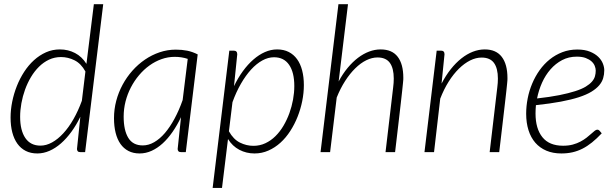

<svg xmlns="http://www.w3.org/2000/svg" viewBox="-20 -748 3020 944"><path d="M375.5 0Q366 0 362.2 -4.5Q358.5 -9 358.5 -15.5L375 -174Q355.5 -133.5 331.2 -100.2Q307 -67 280 -43.2Q253 -19.5 223.5 -6.5Q194 6.5 163.5 6.5Q131 6.5 106.5 -6Q82 -18.5 65.5 -41.5Q49 -64.5 40.5 -97Q32 -129.5 32 -170Q32 -208 40 -247.8Q48 -287.5 62.8 -324.8Q77.5 -362 98.8 -394.8Q120 -427.5 147 -452Q174 -476.5 206 -490.8Q238 -505 274.5 -505Q315 -505 349 -487.2Q383 -469.5 405 -434L441.5 -727.5H487.5L398.5 0ZM179 -32Q207.5 -32 236 -47.8Q264.5 -63.5 291.2 -92.5Q318 -121.5 341.2 -162.2Q364.5 -203 382.5 -252.5L400 -396.5Q378.5 -435.5 346.5 -451.5Q314.5 -467.5 280 -467.5Q248.5 -467.5 221.2 -454.8Q194 -442 171.8 -420Q149.5 -398 132.2 -369Q115 -340 103.2 -307.5Q91.5 -275 85.2 -240.5Q79 -206 79 -174Q79 -107 104.5 -69.5Q130 -32 179 -32Z M893.5 0H870.5Q861 0 857.2 -4.5Q853.5 -9 853.5 -15.5L870 -172Q851 -132 828.2 -99.2Q805.5 -66.5 779.8 -43Q754 -19.5 725.5 -6.5Q697 6.5 666.5 6.5Q635 6.5 611.5 -5.8Q588 -18 572.2 -40.5Q556.5 -63 548.5 -95Q540.5 -127 540.5 -167Q540.5 -210.5 551.5 -252.2Q562.5 -294 582.8 -331.5Q603 -369 631 -400.5Q659 -432 692.8 -455Q726.5 -478 765 -491Q803.5 -504 844.5 -504Q874.5 -504 900.5 -498.8Q926.5 -493.5 952 -480.5ZM682 -33Q710.5 -33 738.2 -49Q766 -65 791 -94.2Q816 -123.5 838.2 -164.8Q860.5 -206 878 -256L903 -458.5Q873.5 -468.5 839 -468.5Q805.5 -468.5 774 -457.2Q742.5 -446 714.8 -426Q687 -406 663.8 -378.5Q640.5 -351 623.5 -318.2Q606.5 -285.5 597.2 -249Q588 -212.5 588 -174.5Q588 -107.5 610.8 -70.2Q633.5 -33 682 -33Z M1025.5 176 1107.5 -499H1129Q1146.5 -499 1146.5 -481L1130.5 -324.5Q1150 -365 1174.2 -398.2Q1198.5 -431.5 1225.8 -455.2Q1253 -479 1282.5 -492Q1312 -505 1342.5 -505Q1375 -505 1399.5 -492.5Q1424 -480 1440.5 -457.2Q1457 -434.5 1465.5 -402Q1474 -369.5 1474 -329.5Q1474 -291 1466 -251.2Q1458 -211.5 1443.2 -174.2Q1428.5 -137 1407.2 -104Q1386 -71 1359 -46.5Q1332 -22 1299.8 -7.8Q1267.5 6.5 1231.5 6.5Q1191 6.5 1156.8 -11.5Q1122.5 -29.5 1101 -64.5L1071.5 176ZM1327 -466.5Q1298.5 -466.5 1269.8 -450.8Q1241 -435 1214.5 -406Q1188 -377 1164.5 -336.2Q1141 -295.5 1123 -245.5L1105.5 -102.5Q1127.5 -63 1159.5 -47Q1191.5 -31 1226 -31Q1257.5 -31 1284.8 -43.8Q1312 -56.5 1334.2 -78.5Q1356.5 -100.5 1373.8 -129.8Q1391 -159 1402.8 -191.5Q1414.5 -224 1420.8 -258.2Q1427 -292.5 1427 -325Q1427 -392 1401.5 -429.2Q1376 -466.5 1327 -466.5Z M1556 0 1644 -727.5H1691L1645 -347.5Q1665 -385 1689.2 -414.2Q1713.5 -443.5 1740.2 -463.8Q1767 -484 1795 -494.5Q1823 -505 1851.5 -505Q1907.5 -505 1935.2 -469Q1963 -433 1963 -365.5Q1963 -361.5 1962.8 -356.2Q1962.5 -351 1961.2 -338.5Q1960 -326 1957.5 -302.8Q1955 -279.5 1950.5 -240.2Q1946 -201 1939.2 -142.2Q1932.5 -83.5 1922.5 0H1875.5L1913 -318Q1916 -341 1916 -361.5Q1916 -412.5 1896.8 -439Q1877.5 -465.5 1836 -465.5Q1809 -465.5 1781 -451.8Q1753 -438 1726.8 -412.2Q1700.5 -386.5 1677 -350Q1653.5 -313.5 1635.5 -268.5L1603 0Z M2067 0 2127 -499H2148.5Q2165.5 -499 2165.5 -481L2151 -337Q2171.5 -376.5 2196.2 -407.8Q2221 -439 2248.5 -460.8Q2276 -482.5 2305 -493.8Q2334 -505 2363.5 -505Q2419 -505 2447 -468.5Q2475 -432 2475 -364Q2475 -359.5 2474.8 -353.8Q2474.5 -348 2473.2 -335.5Q2472 -323 2469.5 -300.2Q2467 -277.5 2462.5 -238.8Q2458 -200 2451.2 -141.8Q2444.5 -83.5 2434.5 0H2387.5L2425 -318Q2428 -341 2428 -361.5Q2428 -412 2408.8 -438.5Q2389.5 -465 2348 -465Q2320 -465 2291.5 -450.8Q2263 -436.5 2236.2 -410.2Q2209.5 -384 2186 -346.8Q2162.5 -309.5 2144.5 -263L2114 0Z M2951 -402.5Q2951 -382 2945.5 -363.5Q2940 -345 2926 -328.5Q2912 -312 2888 -297.2Q2864 -282.5 2826.5 -270.2Q2789 -258 2737 -248.2Q2685 -238.5 2615 -231Q2614 -220.5 2613.5 -210.2Q2613 -200 2613 -190Q2613 -115.5 2646.8 -73.5Q2680.5 -31.5 2748.5 -31.5Q2775 -31.5 2796.2 -37.2Q2817.5 -43 2834.2 -52Q2851 -61 2863.8 -71Q2876.5 -81 2886.5 -90Q2896.5 -99 2903.8 -104.8Q2911 -110.5 2917 -110.5Q2923 -110.5 2927.5 -105.5L2938.5 -92.5Q2914 -66.5 2890.8 -47.8Q2867.5 -29 2843.8 -17Q2820 -5 2794.5 0.8Q2769 6.5 2740 6.5Q2698.5 6.5 2666.2 -7.2Q2634 -21 2612 -46.2Q2590 -71.5 2578.5 -107.8Q2567 -144 2567 -189Q2567 -226.5 2574.5 -264.5Q2582 -302.5 2596.8 -337.5Q2611.5 -372.5 2633.2 -403Q2655 -433.5 2683 -456Q2711 -478.5 2745 -491.5Q2779 -504.5 2818.5 -504.5Q2855 -504.5 2880.2 -494.2Q2905.5 -484 2921.2 -468.8Q2937 -453.5 2944 -435.8Q2951 -418 2951 -402.5ZM2816 -469.5Q2776 -469.5 2743.8 -452.5Q2711.5 -435.5 2686.8 -407.2Q2662 -379 2645.2 -341.8Q2628.5 -304.5 2620.5 -264Q2684 -271 2730 -280.2Q2776 -289.5 2808 -299.8Q2840 -310 2859.8 -322Q2879.5 -334 2890.5 -346.8Q2901.5 -359.5 2905.2 -373Q2909 -386.5 2909 -401Q2909 -411.5 2904.2 -423.8Q2899.5 -436 2888.5 -446Q2877.5 -456 2859.8 -462.8Q2842 -469.5 2816 -469.5Z"/></svg>

Font: Lato Light
Style: Italic
Weight: 300
Italic angle: -7°
Designer: Lukasz Dziedzic
Foundry: Lukasz Dziedzic
Version: Version 1.104; Western+Polish opensource